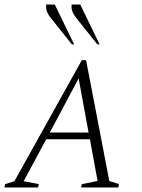

<svg xmlns="http://www.w3.org/2000/svg" viewBox="-35 -832 628 852"><path d="M-15 0 -12 -15 29 -28 328 -565H347L450 -29L493 -15L490 0H325L328 -15L398 -29L364 -214H170L70 -28L137 -15L134 0ZM186 -244H358L314 -484ZM397 -635 306 -749Q290 -769 285.5 -783Q281 -797 283 -812H321L407 -635ZM284 -635 193 -749Q177 -769 172.5 -783Q168 -797 170 -812H208L294 -635Z"/></svg>

Font: Spectral SC ExtraLight
Style: Italic
Weight: 275
Italic angle: -10°
Designer: Jean-Baptiste Levee
Foundry: Production Type
Version: Version 2.001